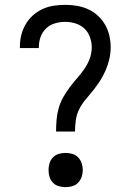

<svg xmlns="http://www.w3.org/2000/svg" viewBox="-20 -763 540 791"><path d="M211 -221Q211 -245 213 -269Q215 -293 221.5 -316.5Q228 -340 240 -361.5Q252 -383 266.5 -402.5Q281 -422 297 -440Q313 -458 327 -478Q341 -498 349.5 -521Q358 -544 358 -568Q358 -589 350.5 -610Q343 -631 327.5 -645.5Q312 -660 291 -666.5Q270 -673 249 -673Q228 -673 207 -667Q186 -661 170.5 -646.5Q155 -632 147.5 -611.5Q140 -591 140 -569V-565H62V-572Q62 -596 68 -619.5Q74 -643 86 -663.5Q98 -684 116 -700Q134 -716 156 -726Q178 -736 201.5 -739.5Q225 -743 249 -743Q273 -743 297 -739Q321 -735 343 -725Q365 -715 383 -698.5Q401 -682 413 -661Q425 -640 430.5 -616Q436 -592 436 -568Q436 -544 430.5 -520Q425 -496 415.5 -474Q406 -452 393 -431.5Q380 -411 365 -392Q350 -373 334 -354.5Q318 -336 307 -314.5Q296 -293 292.5 -269Q289 -245 289 -221ZM250 8Q236 8 222 4Q208 0 198 -10.5Q188 -21 184 -34.5Q180 -48 180 -63Q180 -77 184 -90.5Q188 -104 198 -114.5Q208 -125 222 -129Q236 -133 250 -133Q264 -133 278 -129Q292 -125 302 -114.5Q312 -104 316.5 -90.5Q321 -77 321 -63Q321 -48 316.5 -34.5Q312 -21 302 -10.5Q292 0 278 4Q264 8 250 8Z"/></svg>

Font: Iosevka www.saffi
Style: Regular
Weight: 400
Monospace: yes
Designer: Belleve Invis
Foundry: Belleve Invis
Version: Version 22.0.2; ttfautohint (v1.8.3)